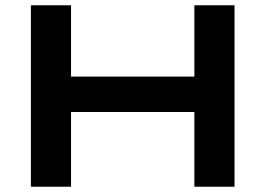

<svg xmlns="http://www.w3.org/2000/svg" viewBox="-20 -707 1005 727"><path d="M97 0V-687H249V-417H716V-687H868V0H716V-283H249V0Z"/></svg>

Font: Archivo SemiBold Expanded SemiBold
Style: Regular
Weight: 600
Width: 7
Version: Version 2.001